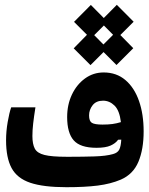

<svg xmlns="http://www.w3.org/2000/svg" viewBox="-20 -780 626 804"><path d="M258.3 3.9Q162.1 3.9 106.9 -14.6Q51.8 -33.2 28.6 -76.2Q5.4 -119.1 5.4 -192.4Q5.4 -230 12.2 -269.3Q19 -308.6 26.9 -330.6H128.4Q122.1 -291 118.9 -262.9Q115.7 -234.9 115.7 -210.4Q115.7 -176.8 125.7 -157.7Q135.7 -138.7 166.3 -131.1Q196.8 -123.5 258.3 -123.5Q262.2 -123.5 266.1 -123.5Q270 -123.5 273.9 -123.5Q326.2 -123.5 375.2 -125Q424.3 -126.5 453.1 -134.8Q472.7 -140.1 479.5 -153.8Q486.3 -167.5 487.8 -195.3L474.6 -194.8Q463.9 -179.7 442.9 -170.4Q421.9 -161.1 384.3 -161.1Q315.9 -161.1 288.6 -192.4Q261.2 -223.6 261.2 -290Q261.2 -341.8 281.2 -384Q301.3 -426.3 335.9 -451.4Q370.6 -476.6 414.1 -476.6Q467.8 -476.6 505.1 -444.8Q542.5 -413.1 562 -357.4Q581.5 -301.8 581.5 -230Q581.5 -154.8 559.6 -102.5Q537.6 -50.3 485.8 -27.8Q443.4 -9.8 389.2 -2.9Q335 3.9 258.3 3.9ZM486.3 -268.6Q480.5 -317.4 459.5 -337.9Q438.5 -358.4 411.6 -358.4Q382.8 -358.4 367.9 -339.4Q353 -320.3 353 -296.9Q353 -272.9 364.7 -265.6Q376.5 -258.3 409.2 -258.3Q433.1 -258.3 450.9 -260.7Q468.8 -263.2 486.3 -268.6ZM358.9 -507.3 288.6 -577.6 344.2 -634.3 290 -688.5 360.4 -759.3 414.6 -704.6 469.2 -759.8 539.6 -689 483.9 -633.3 538.1 -578.1 467.8 -507.8 413.6 -562ZM413.1 -593.8 453.6 -634.3 415 -673.3 374.5 -632.8Z"/></svg>

Font: CaskaydiaCove NFP SemiBold
Style: Regular
Weight: 600
Designer: Aaron Bell
Foundry: Saja Typeworks
Version: Version 2111.001; VTT 6.35;Nerd Fonts 3.1.1